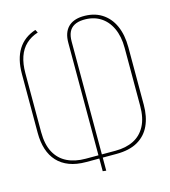

<svg xmlns="http://www.w3.org/2000/svg" viewBox="-111 -799 815 922"><g transform="rotate(-15 296.5 -337.5)"><path d="M157 -691 149 -706Q91 -687 61.5 -640Q32 -593 32 -518V-225Q32 -180 43.5 -144Q55 -108 78.5 -82.5Q102 -57 137.5 -43.5Q173 -30 221 -30H286V33L303 35V-30H371Q436 -30 477.5 -54Q519 -78 539 -121.5Q559 -165 559 -224V-510Q559 -572 538.5 -617.5Q518 -663 478.5 -687.5Q439 -712 383 -710Q360 -709 342 -702Q324 -695 311.5 -682Q299 -669 292.5 -650Q286 -631 286 -605V-46H223Q170 -46 131 -65Q92 -84 70.5 -123.5Q49 -163 49 -225V-518Q49 -564 61 -599Q73 -634 97.5 -657Q122 -680 157 -691ZM371 -46H303V-607Q303 -635 311.5 -653.5Q320 -672 338 -682Q356 -692 382 -693Q431 -695 466.5 -673.5Q502 -652 521.5 -610.5Q541 -569 541 -512V-224Q541 -163 520 -123.5Q499 -84 461 -65Q423 -46 371 -46Z"/></g></svg>

Font: Advent Pro Thin
Style: Regular
Weight: 250
Version: Version 3.000